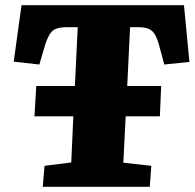

<svg xmlns="http://www.w3.org/2000/svg" viewBox="-20 -721 752 741"><path d="M145 0 152 -81 255 -94 263 -272H113L120 -389H269L280 -616H238Q213 -616 197.5 -610.5Q182 -605 172 -589Q162 -573 153 -544L132 -472L33 -483L63 -701H690L711 -482L614 -472L595 -543Q587 -573 577.5 -588.5Q568 -604 553 -610Q538 -616 514 -616H482L471 -389H602L597 -272H465L456 -93L564 -81L558 0Z"/></svg>

Font: Literata ExtraBold
Style: Italic
Weight: 800
Italic angle: -2°
Designer: Latin by Veronika Burian and Jose Scaglione. Greek by Irene Vlachou. Cyrillic by Vera Evstafieva
Foundry: TypeTogether
Version: Version 3.002